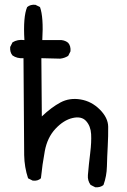

<svg xmlns="http://www.w3.org/2000/svg" viewBox="-20 -786 540 818"><path d="M385.7 11.7 366.2 2Q352.5 -16.6 354.5 -40Q358.4 -86.9 364.3 -133.8Q370.1 -180.7 368.2 -214.8Q366.2 -249 346.7 -270.5Q327.1 -292 289.1 -283.2Q251 -274.4 216.3 -237.3Q181.6 -200.2 170.9 -142.6Q160.2 -85 154.3 -26.4Q140.6 -13.7 119.1 -16.6L99.6 -26.4Q84 -73.2 83 -125Q82 -176.8 80.1 -538.1Q52.7 -536.1 33.2 -549.8Q21.5 -563.5 23.4 -585.9L33.2 -605.5Q54.7 -619.1 84 -615.2Q78.1 -714.8 95.7 -755.9Q109.4 -767.6 130.9 -765.6L150.4 -755.9Q166 -712.9 160.2 -615.2H242.2Q258.8 -613.3 270.5 -603.5Q282.2 -589.8 280.3 -567.4L270.5 -547.9Q254.9 -538.1 236.3 -536.1L156.2 -538.1L158.2 -290Q199.2 -329.1 237.8 -349.6Q276.4 -370.1 323.2 -362.3Q370.1 -354.5 405.3 -319.3Q440.4 -284.2 440.9 -246.1Q441.4 -208 439 -163.1Q436.5 -118.2 435.5 -77.1Q434.6 -36.1 420.9 2Q407.2 13.7 385.7 11.7Z"/></svg>

Font: JasonHandwriting1
Style: Regular
Weight: 400
Version: Version 1.48.20